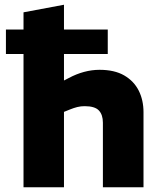

<svg xmlns="http://www.w3.org/2000/svg" viewBox="-20 -790 677 810"><path d="M79.2 0V-562.1H5V-665.3H79.2V-738L249.9 -770V-665.3H434.6V-562.1H249.9V-450.4L270.3 -460.9Q301.9 -477.9 334.7 -486.7Q367.5 -495.5 399.6 -495.5Q463 -495.5 504 -471.8Q544.9 -448 565.2 -407.8Q585.4 -367.6 585.4 -316.6V0H414.1V-272.3Q414.1 -306 397 -324.1Q380 -342.1 336.9 -342.1Q320.8 -342.1 306 -338.4Q291.1 -334.6 276 -328.5L249.9 -318V0Z"/></svg>

Font: REM Medium
Style: Regular
Weight: 500
Designer: Octavio Pardo
Foundry: Ashler Design
Version: Version 1.005;gftools[0.9.28]